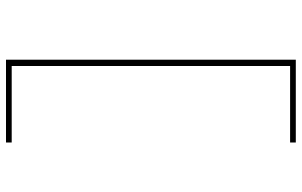

<svg xmlns="http://www.w3.org/2000/svg" viewBox="-203 -660 1006 640"><g transform="rotate(-90 300.0 -340.0)"><path d="M145 143V124H400V-804H145V-823H421V143Z"/></g></svg>

Font: Iosevka HT Thin Extended
Style: Regular
Weight: 100
Width: 7
Monospace: yes
Designer: Belleve Invis
Foundry: Belleve Invis
Version: Version 32.3.0; ttfautohint (v1.8.4)